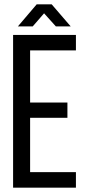

<svg xmlns="http://www.w3.org/2000/svg" viewBox="-20 -860 400 880"><path d="M182 -799 130 -739H62L148 -840H217L304 -739H236ZM118 -390H289V-320H118V-71H328V0H40V-700H328V-629H118Z"/></svg>

Font: TypoPRO Bebas Neue
Style: Regular
Weight: 400
Designer: Ryoichi Tsunekawa
Foundry: Ryoichi Tsunekawa
Version: Version 001.003